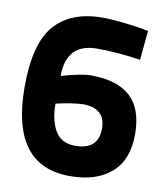

<svg xmlns="http://www.w3.org/2000/svg" viewBox="-79 -736 687 812"><g transform="rotate(10 265.0 -330.0)"><path d="M495 -650 483 -524Q381 -539 297 -539Q164 -539 164 -398L185 -404Q206 -410 237.5 -416.5Q269 -423 290 -423Q403 -423 460 -371Q517 -319 517 -209Q517 -100 453 -44Q389 12 275 12Q22 12 22 -327Q22 -514 92 -593Q162 -672 297 -672Q334 -672 383.5 -666.5Q433 -661 464 -656ZM278 -297Q254 -296 225.5 -291.5Q197 -287 180 -283L163 -279Q163 -207 189.5 -162.5Q216 -118 275 -118Q375 -118 375 -209Q375 -297 278 -297Z"/></g></svg>

Font: TitilliumText22L Xb
Style: Bold
Weight: 400
Designer: Campivisivi
Foundry: Campivisivi
Version: 1.000